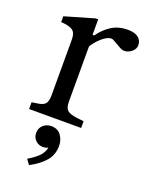

<svg xmlns="http://www.w3.org/2000/svg" viewBox="-147 -603 724 936"><g transform="rotate(20 215.0 -135.5)"><path d="M30 0V-35L55 -39Q88 -43 99 -56Q110 -69 110 -101V-390Q110 -423 93.5 -436Q77 -449 32 -452V-482L183 -526H197V-446H206Q229 -480 265 -504Q301 -528 351 -528Q387 -528 405.5 -513.5Q424 -499 424 -474Q424 -457 411 -444Q398 -431 380.5 -426.5Q363 -422 347 -431L303 -456Q290 -464 273 -456.5Q256 -449 240.5 -435Q225 -421 214 -407Q203 -393 200 -386V-101Q200 -69 213 -56.5Q226 -44 264 -39L300 -35V0ZM123 257 104 231Q148 205 166.5 181Q185 157 185 123L210 96Q210 120 194.5 135.5Q179 151 156 151Q134 151 118 136Q102 121 102 97Q102 73 119 57Q136 41 161 41Q195 41 212 65Q229 89 229 119Q229 165 201.5 197.5Q174 230 123 257Z"/></g></svg>

Font: Hedvig Letters Serif 18pt
Style: Regular
Weight: 400
Designer: Alexander Örn & Tor Weibull
Foundry: Kanon Foundry
Version: Version 1.000